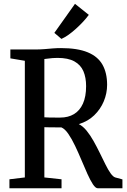

<svg xmlns="http://www.w3.org/2000/svg" viewBox="-20 -1008 682 1028"><path d="M30.5 0V-48L113 -58V-682.5L35.5 -695.5V-743H164Q194.5 -743 218 -745Q241.5 -747 262.8 -748.8Q284 -750.5 306.5 -750.5Q395 -750.5 449.5 -728Q504 -705.5 528.8 -661.5Q553.5 -617.5 553.5 -554Q553.5 -508.5 535.8 -465.8Q518 -423 484.2 -390.5Q450.5 -358 402 -343.5Q424 -332.5 443.8 -308.2Q463.5 -284 481 -252.8Q498.5 -221.5 514.5 -188.8Q530.5 -156 544.8 -127.2Q559 -98.5 572.2 -80Q585.5 -61.5 597 -58L635.5 -47.5V0H503.5Q491.5 0 477.5 -21.2Q463.5 -42.5 448 -77Q432.5 -111.5 416 -151Q399.5 -190.5 382 -227.2Q364.5 -264 346 -291Q327.5 -318 308.5 -326Q297.5 -326 283.8 -326Q270 -326 256.8 -326.2Q243.5 -326.5 233.2 -326.5Q223 -326.5 217.5 -327V-58L309.5 -48V0ZM303 -378.5Q345 -378.5 376 -397Q407 -415.5 424 -453Q441 -490.5 441 -547Q441 -593 426.5 -626.8Q412 -660.5 378.5 -679.2Q345 -698 288 -698Q273.5 -698 261.5 -697Q249.5 -696 239 -694.5Q228.5 -693 217.5 -692V-380Q229 -379 245 -378.8Q261 -378.5 276.8 -378.5Q292.5 -378.5 303 -378.5ZM308.5 -800 271 -832 381.5 -987.5 455.5 -928.5Q442.5 -910.5 424.8 -891.5Q407 -872.5 387.2 -854.5Q367.5 -836.5 347.5 -822.2Q327.5 -808 309.5 -800Z"/></svg>

Font: Merriweather 24pt SemiCondensed
Style: Regular
Weight: 400
Width: 4
Designer: Eben Sorkin
Foundry: Eben Sorkin
Version: Version 2.100